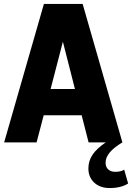

<svg xmlns="http://www.w3.org/2000/svg" viewBox="-20 -720 668 971"><path d="M1 0 202 -700H398L599 0Q556 26 535 51Q514 76 514 103Q514 125 527.5 137Q541 149 563 149Q577 149 589 146Q601 143 608 138L628 208Q592 231 535 231Q486 231 456.5 203.5Q427 176 427 132Q427 94 448 62.5Q469 31 515 0H428L393 -137H201L165 0ZM236 -270H359L298 -509Z"/></svg>

Font: Red Hat Mono
Style: Regular
Weight: 300
Monospace: yes
Designer: Pentagram, MCKL
Foundry: Pentagram, MCKL
Version: Version 1.023